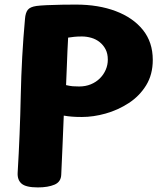

<svg xmlns="http://www.w3.org/2000/svg" viewBox="-20 -802 697 837"><path d="M89 -720Q91 -746 101 -759Q111 -772 139 -776Q153 -778 184 -779.5Q215 -781 250.5 -781.5Q286 -782 311 -782Q409 -782 484.5 -753.5Q560 -725 603 -671.5Q646 -618 646 -541Q646 -477 617 -430Q588 -383 541 -352.5Q494 -322 440.5 -307Q387 -292 337 -292Q312 -292 293.5 -293.5Q275 -295 258 -298Q255 -227 252.5 -165Q250 -103 247 -41Q246 -9 217.5 3Q189 15 145 15Q93 15 74 -1.5Q55 -18 57 -50Q67 -216 70.5 -386Q74 -556 89 -720ZM268 -431Q285 -427 297 -426Q309 -425 325 -425Q353 -425 376 -434.5Q399 -444 415.5 -460.5Q432 -477 441 -498Q450 -519 450 -542Q450 -568 440.5 -586.5Q431 -605 415 -618Q399 -631 378.5 -637Q358 -643 337 -643Q318 -643 303.5 -641.5Q289 -640 277 -638Q275 -608 274 -579Q273 -550 271.5 -515.5Q270 -481 268 -431Z"/></svg>

Font: Playpen Sans ExtraBold
Style: Regular
Weight: 800
Designer: Laura Meseguer, Veronika Burian, José Scaglione
Foundry: TypeTogether
Version: Version 1.001